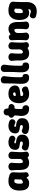

<svg xmlns="http://www.w3.org/2000/svg" viewBox="2009 -2772 985 5044"><g transform="rotate(-90 2502.0 -250.5)"><path d="M208 22Q106 22 62 -40Q18 -102 18 -225V-250Q18 -293 29.5 -340.5Q41 -388 68.5 -429Q96 -470 143.5 -496Q191 -522 263 -522Q315 -522 354 -514Q393 -506 424 -495Q456 -483 478.5 -458Q501 -433 498 -398Q494 -349 492.5 -303.5Q491 -258 491 -216.5Q491 -175 492.5 -137Q494 -99 498 -66Q502 -31 475.5 -9.5Q449 12 414 12Q403 12 394 5Q385 -2 379 -13Q372 -26 369.5 -34.5Q367 -43 358 -43Q351 -43 342.5 -33Q334 -23 318 -10.5Q302 2 276 12Q250 22 208 22ZM233 -143Q249 -143 266.5 -150.5Q284 -158 296 -171Q308 -184 308 -200Q308 -225 308.5 -243Q309 -261 310.5 -279Q312 -297 313 -322Q316 -364 297 -365Q291 -366 281.5 -366.5Q272 -367 263 -367Q242 -367 229.5 -354.5Q217 -342 210 -323Q203 -304 200.5 -284.5Q198 -265 198 -250V-225Q198 -187 202.5 -165Q207 -143 233 -143Z M1037 -71Q1045 -36 1021.5 -9.5Q998 17 954 17Q934 17 919.5 9.5Q905 2 895 -13Q892 -18 887.5 -18Q883 -18 879 -17Q870 -12 857.5 -5.5Q845 1 828.5 7.5Q812 14 792 18Q772 22 748 22Q649 22 603.5 -40Q558 -102 558 -228Q558 -270 557.5 -299.5Q557 -329 555 -358.5Q553 -388 548 -428Q544 -456 557.5 -477Q571 -498 595 -510Q619 -522 647 -522Q676 -522 700.5 -510Q725 -498 738.5 -477Q752 -456 748 -428Q743 -388 741 -358.5Q739 -329 738.5 -299.5Q738 -270 738 -228Q738 -196 741.5 -177Q745 -158 752.5 -150.5Q760 -143 773 -143Q794 -143 811 -153.5Q828 -164 838 -183.5Q848 -203 848 -228Q848 -270 848 -300.5Q848 -331 848 -361Q848 -391 848 -433Q848 -473 872.5 -497.5Q897 -522 937 -522Q965 -522 988.5 -510.5Q1012 -499 1026 -479Q1040 -459 1038 -431Q1034 -379 1031 -328Q1028 -277 1026.5 -230.5Q1025 -184 1027.5 -143Q1030 -102 1037 -71Z M1262 22Q1220 22 1184 13.5Q1148 5 1125 -2Q1097 -14 1081 -39Q1065 -64 1072 -97Q1077 -121 1094.5 -141Q1112 -161 1136 -168.5Q1160 -176 1184 -163Q1199 -155 1217 -149Q1235 -143 1262 -143Q1283 -143 1295 -153.5Q1307 -164 1307 -183Q1307 -198 1293 -208Q1279 -218 1252 -221Q1218 -226 1187.5 -231.5Q1157 -237 1134.5 -249.5Q1112 -262 1099.5 -285Q1087 -308 1087 -347Q1087 -400 1112 -439.5Q1137 -479 1180.5 -500.5Q1224 -522 1282 -522Q1318 -522 1350.5 -514.5Q1383 -507 1405 -498Q1433 -485 1449 -460.5Q1465 -436 1457 -402Q1452 -379 1433.5 -361.5Q1415 -344 1390.5 -339.5Q1366 -335 1343 -349Q1330 -357 1315.5 -362Q1301 -367 1282 -367Q1270 -367 1263.5 -362Q1257 -357 1257 -347Q1257 -337 1265.5 -330Q1274 -323 1312 -319Q1361 -313 1400.5 -296.5Q1440 -280 1463.5 -247Q1487 -214 1487 -159Q1487 -98 1458.5 -57.5Q1430 -17 1379 2.5Q1328 22 1262 22Z M1694 22Q1652 22 1616 13.5Q1580 5 1557 -2Q1529 -14 1513 -39Q1497 -64 1504 -97Q1509 -121 1526.5 -141Q1544 -161 1568 -168.5Q1592 -176 1616 -163Q1631 -155 1649 -149Q1667 -143 1694 -143Q1715 -143 1727 -153.5Q1739 -164 1739 -183Q1739 -198 1725 -208Q1711 -218 1684 -221Q1650 -226 1619.5 -231.5Q1589 -237 1566.5 -249.5Q1544 -262 1531.5 -285Q1519 -308 1519 -347Q1519 -400 1544 -439.5Q1569 -479 1612.5 -500.5Q1656 -522 1714 -522Q1750 -522 1782.5 -514.5Q1815 -507 1837 -498Q1865 -485 1881 -460.5Q1897 -436 1889 -402Q1884 -379 1865.5 -361.5Q1847 -344 1822.5 -339.5Q1798 -335 1775 -349Q1762 -357 1747.5 -362Q1733 -367 1714 -367Q1702 -367 1695.5 -362Q1689 -357 1689 -347Q1689 -337 1697.5 -330Q1706 -323 1744 -319Q1793 -313 1832.5 -296.5Q1872 -280 1895.5 -247Q1919 -214 1919 -159Q1919 -98 1890.5 -57.5Q1862 -17 1811 2.5Q1760 22 1694 22Z M2182 21Q2118 25 2076 5Q2034 -15 2011 -51.5Q1988 -88 1981 -134Q1974 -180 1980 -226Q1983 -252 1985.5 -271Q1988 -290 1989 -309.5Q1990 -329 1990 -354Q1991 -365 1987 -369.5Q1983 -374 1976.5 -377Q1970 -380 1961 -388Q1946 -396 1938.5 -411Q1931 -426 1931 -446Q1931 -465 1938 -480Q1945 -495 1961 -502Q1974 -510 1982.5 -517Q1991 -524 1991 -537Q1991 -546 1992 -558.5Q1993 -571 1993 -579Q1999 -611 2022.5 -629.5Q2046 -648 2082 -648Q2118 -648 2141.5 -629.5Q2165 -611 2170 -577Q2171 -570 2171.5 -561.5Q2172 -553 2172 -545Q2172 -520 2194 -520Q2203 -520 2213 -519Q2223 -518 2232 -516Q2257 -510 2274 -491.5Q2291 -473 2291 -446Q2291 -418 2273.5 -394.5Q2256 -371 2230 -363Q2220 -361 2209 -361Q2198 -361 2188 -362Q2177 -364 2171.5 -353Q2166 -342 2164 -321Q2163 -298 2161.5 -277.5Q2160 -257 2160 -222Q2160 -189 2161.5 -173.5Q2163 -158 2167.5 -154.5Q2172 -151 2182 -152Q2213 -154 2236.5 -126.5Q2260 -99 2260 -55Q2260 -21 2235.5 -1Q2211 19 2182 21Z M2558 22Q2486 22 2438.5 -4Q2391 -30 2363.5 -69.5Q2336 -109 2324.5 -150.5Q2313 -192 2313 -225V-250Q2313 -293 2324.5 -340.5Q2336 -388 2363.5 -429Q2391 -470 2438.5 -496Q2486 -522 2558 -522Q2625 -522 2668 -504.5Q2711 -487 2735 -460.5Q2759 -434 2768.5 -404.5Q2778 -375 2778 -352Q2778 -313 2763 -287.5Q2748 -262 2723.5 -247.5Q2699 -233 2667.5 -226Q2636 -219 2602.5 -215.5Q2569 -212 2538 -209Q2514 -207 2506.5 -199Q2499 -191 2499 -178Q2499 -165 2505.5 -154.5Q2512 -144 2525.5 -138.5Q2539 -133 2558 -133Q2580 -133 2602 -146.5Q2624 -160 2642 -166Q2665 -174 2687.5 -165.5Q2710 -157 2726.5 -139Q2743 -121 2748 -99Q2757 -62 2744.5 -40.5Q2732 -19 2714 -11Q2695 -3 2653 9.5Q2611 22 2558 22ZM2530 -329Q2572 -331 2584 -340Q2596 -349 2596 -364Q2596 -376 2591 -384Q2586 -392 2577.5 -396Q2569 -400 2558 -400Q2541 -400 2528.5 -394Q2516 -388 2508 -376Q2500 -364 2500 -347Q2500 -337 2510 -332.5Q2520 -328 2530 -329Z M3002 21Q2940 25 2902.5 4Q2865 -17 2846.5 -54Q2828 -91 2823.5 -136.5Q2819 -182 2822 -226Q2827 -301 2829 -365.5Q2831 -430 2831.5 -494.5Q2832 -559 2832 -634Q2832 -674 2856.5 -698.5Q2881 -723 2923 -723Q2951 -723 2975 -711Q2999 -699 3012.5 -677.5Q3026 -656 3022 -628Q3012 -555 3006 -491.5Q3000 -428 2997 -363.5Q2994 -299 2994 -224Q2994 -194 2997 -177Q3000 -160 3006 -154Q3012 -148 3019 -148Q3053 -149 3066.5 -126Q3080 -103 3080 -57Q3080 -21 3056 -1Q3032 19 3002 21Z M3304 21Q3242 25 3204.5 4Q3167 -17 3148.5 -54Q3130 -91 3125.5 -136.5Q3121 -182 3124 -226Q3129 -301 3131 -365.5Q3133 -430 3133.5 -494.5Q3134 -559 3134 -634Q3134 -674 3158.5 -698.5Q3183 -723 3225 -723Q3253 -723 3277 -711Q3301 -699 3314.5 -677.5Q3328 -656 3324 -628Q3314 -555 3308 -491.5Q3302 -428 3299 -363.5Q3296 -299 3296 -224Q3296 -194 3299 -177Q3302 -160 3308 -154Q3314 -148 3321 -148Q3355 -149 3368.5 -126Q3382 -103 3382 -57Q3382 -21 3358 -1Q3334 19 3304 21Z M3914 -71Q3922 -36 3898.5 -9.5Q3875 17 3831 17Q3811 17 3796.5 9.5Q3782 2 3772 -13Q3769 -18 3764.5 -18Q3760 -18 3756 -17Q3747 -12 3734.5 -5.5Q3722 1 3705.5 7.5Q3689 14 3669 18Q3649 22 3625 22Q3526 22 3480.5 -40Q3435 -102 3435 -228Q3435 -270 3434.5 -299.5Q3434 -329 3432 -358.5Q3430 -388 3425 -428Q3421 -456 3434.5 -477Q3448 -498 3472 -510Q3496 -522 3524 -522Q3553 -522 3577.5 -510Q3602 -498 3615.5 -477Q3629 -456 3625 -428Q3620 -388 3618 -358.5Q3616 -329 3615.5 -299.5Q3615 -270 3615 -228Q3615 -196 3618.5 -177Q3622 -158 3629.5 -150.5Q3637 -143 3650 -143Q3671 -143 3688 -153.5Q3705 -164 3715 -183.5Q3725 -203 3725 -228Q3725 -270 3725 -300.5Q3725 -331 3725 -361Q3725 -391 3725 -433Q3725 -473 3749.5 -497.5Q3774 -522 3814 -522Q3842 -522 3865.5 -510.5Q3889 -499 3903 -479Q3917 -459 3915 -431Q3911 -379 3908 -328Q3905 -277 3903.5 -230.5Q3902 -184 3904.5 -143Q3907 -102 3914 -71Z M3966 -435Q3963 -469 3989.5 -490.5Q4016 -512 4050 -512Q4068 -512 4082.5 -506.5Q4097 -501 4103 -484Q4105 -475 4112 -471Q4119 -467 4131 -473Q4137 -476 4147.5 -483.5Q4158 -491 4173.5 -499.5Q4189 -508 4209 -514.5Q4229 -521 4256 -521Q4355 -521 4400.5 -460Q4446 -399 4446 -271Q4446 -229 4446.5 -199.5Q4447 -170 4449 -141Q4451 -112 4456 -71Q4461 -31 4431.5 -4.5Q4402 22 4358 22Q4311 22 4281 -4.5Q4251 -31 4256 -71Q4261 -112 4263 -141Q4265 -170 4265.5 -199.5Q4266 -229 4266 -271Q4266 -325 4258.5 -345.5Q4251 -366 4231 -366Q4212 -366 4194.5 -353.5Q4177 -341 4166.5 -319.5Q4156 -298 4156 -271Q4156 -229 4156.5 -199.5Q4157 -170 4159 -141Q4161 -112 4166 -71Q4171 -31 4141.5 -4.5Q4112 22 4068 22Q4024 22 3993.5 -3Q3963 -28 3966 -68Q3971 -138 3972.5 -194.5Q3974 -251 3972.5 -308.5Q3971 -366 3966 -435Z M4724 222Q4682 222 4645.5 213.5Q4609 205 4588 198Q4559 186 4548 161.5Q4537 137 4543 108Q4551 69 4579 50.5Q4607 32 4640 44Q4660 51 4679.5 59Q4699 67 4724 67Q4745 67 4756.5 61Q4768 55 4774.5 43.5Q4781 32 4784 17Q4787 8 4783.5 5.5Q4780 3 4775 4Q4767 6 4755 10.5Q4743 15 4727.5 18.5Q4712 22 4689 22Q4621 22 4579 -11.5Q4537 -45 4518 -101Q4499 -157 4499 -225V-250Q4499 -293 4510.5 -340.5Q4522 -388 4549.5 -429Q4577 -470 4624.5 -496Q4672 -522 4744 -522Q4796 -522 4835 -514Q4874 -506 4905 -495Q4937 -483 4959.5 -458Q4982 -433 4979 -398Q4975 -345 4973 -300Q4971 -255 4970 -213Q4969 -171 4969 -126.5Q4969 -82 4969 -28Q4969 16 4957 60Q4945 104 4917 141Q4889 178 4842 200Q4795 222 4724 222ZM4714 -143Q4735 -143 4752.5 -153.5Q4770 -164 4781.5 -183.5Q4793 -203 4793 -228Q4793 -260 4795 -285.5Q4797 -311 4797 -334Q4797 -344 4794.5 -348Q4792 -352 4786 -358Q4780 -362 4769.5 -364.5Q4759 -367 4744 -367Q4723 -367 4710.5 -358.5Q4698 -350 4691 -334.5Q4684 -319 4681.5 -297.5Q4679 -276 4679 -250V-225Q4679 -175 4686 -159Q4693 -143 4714 -143Z"/></g></svg>

Font: Winky Sans ExtraBold
Style: Regular
Weight: 800
Designer: Simon Atzbach
Foundry: typofactur
Version: Version 1.205